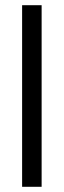

<svg xmlns="http://www.w3.org/2000/svg" viewBox="-20 -520 245 738"><path d="M65 198V-500H140V198Z"/></svg>

Font: Questrial
Style: Regular
Weight: 400
Designer: Joe Prince, Laura Meseguer
Foundry: Joe Prince, Laura Meseguer
Version: Version 2.000; ttfautohint (v1.8.3)